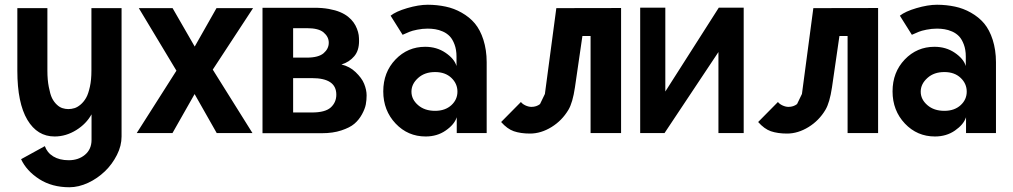

<svg xmlns="http://www.w3.org/2000/svg" viewBox="-20 -558 4246 805"><path d="M489.7 14.2V-14.2V-523.9H363.3V-262.2C363.3 -236.3 361.3 -213.9 356.9 -194.3C352.5 -174.8 347.7 -159.2 340.8 -147.5C334 -135.7 326.2 -126.5 317.4 -119.1C308.6 -111.8 300.3 -106.9 292 -104.5C283.7 -102.1 275.4 -100.6 266.6 -100.6C257.8 -100.6 250 -102.1 242.2 -104.5C234.4 -106.9 226.6 -111.3 218.8 -118.7C210.9 -126 204.1 -134.8 198.2 -146.5C192.4 -158.2 188.5 -173.8 184.6 -193.4C180.7 -212.9 178.7 -235.8 178.7 -261.7V-523.9H52.7V-261.2C52.7 -170.9 66.9 -102.5 94.7 -55.7C122.6 -8.8 160.6 14.2 209 14.2C241.2 14.2 271.5 4.9 299.8 -12.7C328.1 -30.3 349.1 -52.2 363.8 -78.6V28.8C363.8 54.7 354.5 75.7 336.4 90.8C318.4 106 295.4 113.8 268.1 113.8C242.2 113.8 220.7 108.4 203.1 97.7C185.5 86.9 174.3 72.3 168 54.7L68.4 109.4C83.5 142.1 108.9 169.9 144.5 192.9C180.2 215.8 222.7 227.1 271 227.1C296.9 227.1 323.2 220.7 349.6 208.5C376 196.3 399.4 179.7 419.9 160.2C440.4 140.6 457 117.7 470.2 91.8C483.4 65.9 489.7 40 489.7 14.2Z M1038.6 0 872.1 -266.1 1041 -523.9H887.7L796.4 -362.8L703.6 -523.9H562L719.7 -261.7L553.2 0H703.1L795.9 -163.6L888.7 0Z M1209 -230.5H1287.6C1356.4 -230.5 1390.1 -207.5 1390.1 -161.1C1390.1 -139.6 1382.3 -121.6 1366.7 -107.4C1351.1 -93.3 1324.7 -86.4 1287.6 -86.4H1209ZM1209 -439.9H1266.1C1299.3 -439.9 1322.8 -434.1 1336.9 -421.9C1351.1 -409.7 1358.4 -396 1358.4 -378.9C1358.4 -361.8 1351.1 -347.2 1336.9 -335C1322.8 -322.8 1299.3 -316.4 1266.1 -316.4H1209ZM1080.6 -525.4V0.5H1329.6C1360.4 0.5 1387.7 -3.4 1411.1 -11.2C1434.6 -19 1452.6 -27.8 1465.8 -39.1C1479 -50.3 1489.3 -63.5 1497.6 -78.6C1505.9 -93.8 1511.2 -107.4 1513.7 -120.1C1516.1 -132.8 1517.1 -145.5 1517.1 -158.2C1517.1 -173.3 1513.7 -189.5 1506.8 -206.5C1500 -223.6 1487.8 -239.3 1471.2 -255.4C1454.6 -271.5 1434.6 -282.2 1411.6 -287.6C1434.1 -294.4 1451.7 -306.2 1465.3 -322.3C1479 -338.4 1485.4 -359.9 1485.4 -386.2C1485.4 -394.5 1484.9 -402.8 1483.9 -411.1C1482.9 -419.4 1480 -428.2 1476.6 -437.5C1473.1 -446.8 1468.3 -455.6 1462.4 -463.9C1456.5 -472.2 1449.2 -480 1439.5 -487.8C1429.7 -495.6 1418.5 -502 1405.8 -507.3C1393.1 -512.7 1377.4 -517.1 1358.9 -520.5C1340.3 -523.9 1320.3 -525.4 1297.9 -525.4Z M1804.2 -255.9C1833 -255.9 1855.5 -247.6 1872.6 -231.4C1889.6 -215.3 1897.9 -195.8 1897.9 -173.8C1897.9 -151.9 1889.6 -132.8 1872.6 -117.2C1855.5 -101.6 1833 -93.3 1804.2 -93.3C1775.4 -93.3 1751.5 -101.1 1732.9 -117.2C1714.4 -133.3 1705.1 -151.9 1705.1 -173.8C1705.1 -195.8 1714.8 -214.8 1733.4 -231.4C1752 -248 1775.4 -255.9 1804.2 -255.9ZM1762.7 -361.8C1713.9 -361.8 1672.4 -344.2 1638.2 -308.6C1604 -272.9 1586.9 -228.5 1586.9 -174.8C1586.9 -121.1 1604.5 -76.2 1638.7 -40C1672.9 -3.9 1714.8 14.2 1764.6 14.2C1796.9 14.2 1824.7 5.9 1848.6 -10.7C1872.6 -27.3 1888.2 -45.4 1895 -66.4V0H2020.5V-148.9V-297.4C2020.5 -332 2015.6 -363.3 2006.8 -391.1C1998 -418.9 1985.8 -441.9 1970.7 -460C1955.6 -478 1937 -492.7 1915.5 -504.9C1894 -517.1 1872.1 -525.4 1848.6 -530.3C1825.2 -535.2 1800.3 -538.1 1773.4 -538.1C1747.6 -538.1 1718.8 -533.2 1687 -523.9C1655.3 -514.6 1632.3 -503.9 1617.7 -492.2L1668 -412.1C1680.7 -417.5 1690.4 -421.9 1697.3 -424.8C1704.1 -427.7 1714.8 -430.7 1729.5 -433.6C1744.1 -436.5 1758.3 -438 1773.4 -438C1784.7 -438 1794.9 -437 1804.7 -435.5C1814.5 -434.1 1825.7 -430.7 1836.9 -425.8C1848.1 -420.9 1858.4 -413.6 1866.2 -405.3C1874 -397 1880.4 -385.7 1885.7 -371.6C1891.1 -357.4 1894 -340.3 1894 -321.3V-281.2C1887.7 -302.2 1872.1 -320.3 1847.7 -336.9C1823.2 -353.5 1794.9 -361.8 1762.7 -361.8Z M2584 0V-524.4L2312.5 -523.9L2264.6 -164.1L2244.1 -121.6C2233.9 -113.8 2222.2 -109.9 2208 -109.9C2199.7 -109.9 2190.9 -112.3 2182.6 -116.2C2174.3 -120.1 2168 -125 2164.1 -130.4L2081.1 -46.4C2098.1 -27.3 2115.7 -14.2 2134.3 -7.8C2152.8 -1.5 2175.3 2 2202.1 2C2232.9 2 2263.2 -7.3 2292.5 -25.4C2321.8 -43.5 2345.2 -67.4 2363.3 -97.7C2375 -117.2 2384.3 -148.9 2390.6 -191.9L2421.9 -407.2H2456.1V0Z M2664.1 -525.9V0H2766.1L2992.2 -339.8V0H3098.1V-525.9H2993.7L2769.5 -174.3V-525.9Z M3661.6 0V-524.4L3390.1 -523.9L3342.3 -164.1L3321.8 -121.6C3311.5 -113.8 3299.8 -109.9 3285.6 -109.9C3277.3 -109.9 3268.6 -112.3 3260.3 -116.2C3252 -120.1 3245.6 -125 3241.7 -130.4L3158.7 -46.4C3175.8 -27.3 3193.4 -14.2 3211.9 -7.8C3230.5 -1.5 3252.9 2 3279.8 2C3310.5 2 3340.8 -7.3 3370.1 -25.4C3399.4 -43.5 3422.9 -67.4 3440.9 -97.7C3452.6 -117.2 3461.9 -148.9 3468.3 -191.9L3499.5 -407.2H3533.7V0Z M3939.5 -255.9C3968.3 -255.9 3990.7 -247.6 4007.8 -231.4C4024.9 -215.3 4033.2 -195.8 4033.2 -173.8C4033.2 -151.9 4024.9 -132.8 4007.8 -117.2C3990.7 -101.6 3968.3 -93.3 3939.5 -93.3C3910.6 -93.3 3886.7 -101.1 3868.2 -117.2C3849.6 -133.3 3840.3 -151.9 3840.3 -173.8C3840.3 -195.8 3850.1 -214.8 3868.7 -231.4C3887.2 -248 3910.6 -255.9 3939.5 -255.9ZM3897.9 -361.8C3849.1 -361.8 3807.6 -344.2 3773.4 -308.6C3739.3 -272.9 3722.2 -228.5 3722.2 -174.8C3722.2 -121.1 3739.7 -76.2 3773.9 -40C3808.1 -3.9 3850.1 14.2 3899.9 14.2C3932.1 14.2 3960 5.9 3983.9 -10.7C4007.8 -27.3 4023.4 -45.4 4030.3 -66.4V0H4155.8V-148.9V-297.4C4155.8 -332 4150.9 -363.3 4142.1 -391.1C4133.3 -418.9 4121.1 -441.9 4106 -460C4090.8 -478 4072.3 -492.7 4050.8 -504.9C4029.3 -517.1 4007.3 -525.4 3983.9 -530.3C3960.4 -535.2 3935.5 -538.1 3908.7 -538.1C3882.8 -538.1 3854 -533.2 3822.3 -523.9C3790.5 -514.6 3767.6 -503.9 3752.9 -492.2L3803.2 -412.1C3815.9 -417.5 3825.7 -421.9 3832.5 -424.8C3839.4 -427.7 3850.1 -430.7 3864.7 -433.6C3879.4 -436.5 3893.6 -438 3908.7 -438C3919.9 -438 3930.2 -437 3939.9 -435.5C3949.7 -434.1 3960.9 -430.7 3972.2 -425.8C3983.4 -420.9 3993.7 -413.6 4001.5 -405.3C4009.3 -397 4015.6 -385.7 4021 -371.6C4026.4 -357.4 4029.3 -340.3 4029.3 -321.3V-281.2C4022.9 -302.2 4007.3 -320.3 3982.9 -336.9C3958.5 -353.5 3930.2 -361.8 3897.9 -361.8Z"/></svg>

Font: Tuffy
Style: Bold
Weight: 700
Designer: Thatcher Ulrich, Karoly Barta, Michael Everson
Version: Version 001.270